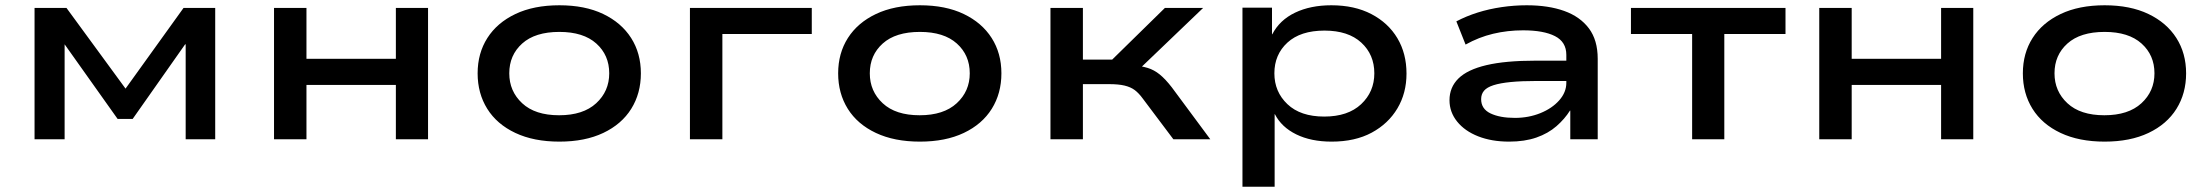

<svg xmlns="http://www.w3.org/2000/svg" viewBox="-20 -528 8384 728"><path d="M111 0V-498H232L456 -192L676 -498H796V0H684V-360H682L483 -77H426L225 -360V0Z M1019 0V-498H1142V-305H1481V-498H1603V0H1481V-206H1142V0Z M2101 9Q2004 9 1934 -24Q1864 -57 1827.5 -115.5Q1791 -174 1791 -250Q1791 -326 1828 -384Q1865 -442 1934.5 -475Q2004 -508 2101 -508Q2198 -508 2267 -475Q2336 -442 2373 -384Q2410 -326 2410 -250Q2410 -174 2373.5 -115.5Q2337 -57 2267.5 -24Q2198 9 2101 9ZM2100 -91Q2191 -91 2240.5 -136.5Q2290 -182 2290 -250Q2290 -319 2241 -363Q2192 -407 2101 -407Q2009 -407 1960 -363Q1911 -319 1911 -250Q1911 -182 1960 -136.5Q2009 -91 2100 -91Z M2596 0V-498H3058V-399H2719V0Z M3468 9Q3371 9 3301 -24Q3231 -57 3194.5 -115.5Q3158 -174 3158 -250Q3158 -326 3195 -384Q3232 -442 3301.5 -475Q3371 -508 3468 -508Q3565 -508 3634 -475Q3703 -442 3740 -384Q3777 -326 3777 -250Q3777 -174 3740.5 -115.5Q3704 -57 3634.5 -24Q3565 9 3468 9ZM3467 -91Q3558 -91 3607.5 -136.5Q3657 -182 3657 -250Q3657 -319 3608 -363Q3559 -407 3468 -407Q3376 -407 3327 -363Q3278 -319 3278 -250Q3278 -182 3327 -136.5Q3376 -91 3467 -91Z M3963 0V-498H4086V-302H4197L4397 -498H4542L4283 -250L4271 -281Q4307 -278 4331.5 -270.5Q4356 -263 4377.5 -245.5Q4399 -228 4423 -197L4569 0H4429L4314 -153Q4298 -175 4282.5 -186.5Q4267 -198 4244 -203.5Q4221 -209 4185 -209H4086V0Z M4691 180V-499H4803V-398H4804Q4832 -452 4890.5 -480Q4949 -508 5028 -508Q5116 -508 5180 -474.5Q5244 -441 5278.5 -383Q5313 -325 5313 -249Q5313 -175 5278.5 -117Q5244 -59 5181 -25Q5118 9 5029 9Q4951 9 4895 -18.5Q4839 -46 4814 -95H4813V180ZM5001 -86Q5091 -86 5141 -133Q5191 -180 5191 -250Q5191 -321 5141.5 -366.5Q5092 -412 5002 -412Q4911 -412 4861.5 -366.5Q4812 -321 4812 -250Q4812 -180 4861.5 -133Q4911 -86 5001 -86Z M5702 9Q5636 9 5585 -11Q5534 -31 5505 -67Q5476 -103 5476 -148Q5476 -197 5510 -230.5Q5544 -264 5616 -281Q5688 -298 5803 -298H5939V-221H5809Q5749 -221 5708.5 -217Q5668 -213 5643 -205Q5618 -197 5607 -184Q5596 -171 5596 -152Q5596 -115 5631.5 -98Q5667 -81 5724 -81Q5776 -81 5820.5 -99Q5865 -117 5892 -147.5Q5919 -178 5919 -214V-320Q5919 -369 5876 -391Q5833 -413 5755 -413Q5696 -413 5641.5 -400Q5587 -387 5537 -359L5502 -447Q5540 -467 5583 -480.5Q5626 -494 5673.5 -501Q5721 -508 5769 -508Q5851 -508 5911 -486.5Q5971 -465 6004.5 -420.5Q6038 -376 6038 -305V0H5934V-108L5933 -109Q5913 -77 5881.5 -49.5Q5850 -22 5805.5 -6.5Q5761 9 5702 9Z M6396 0V-399H6164V-498H6750V-399H6518V0Z M6878 0V-498H7001V-305H7340V-498H7462V0H7340V-206H7001V0Z M7960 9Q7863 9 7793 -24Q7723 -57 7686.5 -115.5Q7650 -174 7650 -250Q7650 -326 7687 -384Q7724 -442 7793.5 -475Q7863 -508 7960 -508Q8057 -508 8126 -475Q8195 -442 8232 -384Q8269 -326 8269 -250Q8269 -174 8232.5 -115.5Q8196 -57 8126.5 -24Q8057 9 7960 9ZM7959 -91Q8050 -91 8099.5 -136.5Q8149 -182 8149 -250Q8149 -319 8100 -363Q8051 -407 7960 -407Q7868 -407 7819 -363Q7770 -319 7770 -250Q7770 -182 7819 -136.5Q7868 -91 7959 -91Z"/></svg>

Font: Nunito Sans 7pt Expanded SemiBold
Style: Regular
Weight: 600
Width: 7
Designer: Vernon Adams
Foundry: Vernon Adams
Version: Version 3.101;gftools[0.9.27]